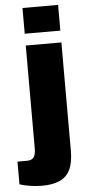

<svg xmlns="http://www.w3.org/2000/svg" viewBox="-105 -759 455 1004"><g transform="rotate(-5 122.5 -257.5)"><path d="M53 -590V-725H240V-590ZM73 210Q59 210 37 208Q15 206 -7 201.5Q-29 197 -43 192V73H6Q33 73 43 58Q53 43 53 12V-528H240V42Q240 103 222 140Q204 177 167 193.5Q130 210 73 210Z"/></g></svg>

Font: Archivo SemiCondensed Black
Style: Regular
Weight: 900
Width: 4
Designer: Hector Gatti
Foundry: Omnibus-Type
Version: Version 2.001